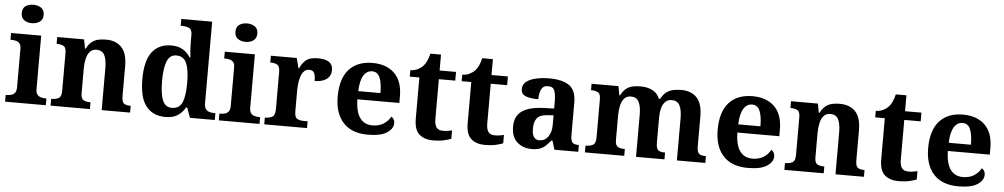

<svg xmlns="http://www.w3.org/2000/svg" viewBox="-41 -1127 7805 1493"><g transform="rotate(5 3861.5 -380.0)"><path d="M171 -626Q135 -626 110.5 -643.5Q86 -661 86 -698Q86 -736 110.5 -753Q135 -770 171 -770Q206 -770 231.5 -753Q257 -736 257 -698Q257 -661 231.5 -643.5Q206 -626 171 -626ZM17 0V-53H29Q44 -53 60.5 -57.5Q77 -62 88.5 -76Q100 -90 100 -118V-422Q100 -449 88 -462Q76 -475 59.5 -479Q43 -483 29 -483H17V-536H252V-118Q252 -90 263.5 -76Q275 -62 292 -57.5Q309 -53 323 -53H335V0Z M372 0V-53H374Q408 -53 430 -65Q452 -77 452 -122V-418Q452 -460 432.5 -471.5Q413 -483 380 -483H377V-536H587L600 -465H605Q625 -503 648.5 -520.5Q672 -538 699.5 -543.5Q727 -549 758 -549Q835 -549 879 -503Q923 -457 923 -356V-124Q923 -78 939.5 -65.5Q956 -53 990 -53H993V0H771V-329Q771 -394 753 -429Q735 -464 691 -464Q658 -464 639 -442.5Q620 -421 612 -385.5Q604 -350 604 -309V-118Q604 -76 623.5 -64.5Q643 -53 676 -53H679V0Z M1269 10Q1171 10 1118 -56.5Q1065 -123 1065 -267Q1065 -412 1117.5 -480Q1170 -548 1267 -548Q1323 -548 1359 -525.5Q1395 -503 1416 -468H1423Q1419 -496 1417 -531Q1415 -566 1415 -590V-645Q1415 -686 1391 -696.5Q1367 -707 1334 -707H1326V-760H1567V-123Q1567 -93 1578.5 -78Q1590 -63 1609 -58Q1628 -53 1650 -53H1654V0H1460L1432 -78H1423Q1401 -38 1364.5 -14Q1328 10 1269 10ZM1312 -65Q1371 -65 1393 -115.5Q1415 -166 1415 -269Q1415 -368 1393 -421Q1371 -474 1312 -474Q1262 -474 1240.5 -421Q1219 -368 1219 -268Q1219 -166 1240.5 -115.5Q1262 -65 1312 -65Z M1839 -626Q1803 -626 1778.5 -643.5Q1754 -661 1754 -698Q1754 -736 1778.5 -753Q1803 -770 1839 -770Q1874 -770 1899.5 -753Q1925 -736 1925 -698Q1925 -661 1899.5 -643.5Q1874 -626 1839 -626ZM1685 0V-53H1697Q1712 -53 1728.5 -57.5Q1745 -62 1756.5 -76Q1768 -90 1768 -118V-422Q1768 -449 1756 -462Q1744 -475 1727.5 -479Q1711 -483 1697 -483H1685V-536H1920V-118Q1920 -90 1931.5 -76Q1943 -62 1960 -57.5Q1977 -53 1991 -53H2003V0Z M2040 0V-53H2043Q2077 -53 2098.5 -65.5Q2120 -78 2120 -125V-415Q2120 -459 2100.5 -471Q2081 -483 2048 -483H2045V-536H2247L2267 -458H2272Q2292 -503 2322 -525.5Q2352 -548 2413 -548Q2528 -548 2528 -467Q2528 -421 2494.5 -395.5Q2461 -370 2401 -370Q2401 -411 2391 -432Q2381 -453 2352 -453Q2326 -453 2310 -435Q2294 -417 2286 -390.5Q2278 -364 2275 -337Q2272 -310 2272 -293V-120Q2272 -76 2292 -64.5Q2312 -53 2342 -53H2374V0Z M2849 10Q2722 10 2656 -62.5Q2590 -135 2590 -265Q2590 -406 2655 -477.5Q2720 -549 2838 -549Q2947 -549 3009.5 -488Q3072 -427 3072 -308V-257H2744Q2747 -157 2781.5 -111Q2816 -65 2878 -65Q2930 -65 2966 -88.5Q3002 -112 3019 -146Q3046 -131 3046 -97Q3046 -54 2998 -22Q2950 10 2849 10ZM2919 -321Q2919 -398 2901 -441Q2883 -484 2840 -484Q2798 -484 2773 -442.5Q2748 -401 2746 -321Z M3357 10Q3290 10 3250 -25Q3210 -60 3210 -148V-468H3135V-519Q3167 -519 3192.5 -532Q3218 -545 3233 -561Q3264 -594 3279 -660H3362V-536H3490V-468H3362V-158Q3362 -113 3377.5 -92Q3393 -71 3428 -71Q3448 -71 3465.5 -73.5Q3483 -76 3499 -80V-15Q3483 -8 3446.5 1Q3410 10 3357 10Z M3762 10Q3695 10 3655 -25Q3615 -60 3615 -148V-468H3540V-519Q3572 -519 3597.5 -532Q3623 -545 3638 -561Q3669 -594 3684 -660H3767V-536H3895V-468H3767V-158Q3767 -113 3782.5 -92Q3798 -71 3833 -71Q3853 -71 3870.5 -73.5Q3888 -76 3904 -80V-15Q3888 -8 3851.5 1Q3815 10 3762 10Z M4126 10Q4060 10 4014.5 -30Q3969 -70 3969 -153Q3969 -234 4025 -273Q4081 -312 4193 -316L4275 -319V-374Q4275 -424 4264.5 -456Q4254 -488 4213 -488Q4175 -488 4160.5 -457.5Q4146 -427 4146 -380Q4079 -380 4045 -395Q4011 -410 4011 -447Q4011 -484 4039 -506Q4067 -528 4114 -538.5Q4161 -549 4217 -549Q4322 -549 4374.5 -511Q4427 -473 4427 -379V-124Q4427 -83 4440 -68Q4453 -53 4487 -53H4491V0H4305L4284 -69H4275Q4253 -42 4233.5 -24.5Q4214 -7 4189 1.5Q4164 10 4126 10ZM4181 -63Q4224 -63 4249.5 -98Q4275 -133 4275 -191V-266L4230 -263Q4170 -260 4147 -231.5Q4124 -203 4124 -149Q4124 -63 4181 -63Z M4543 0V-53H4545Q4579 -53 4601 -65Q4623 -77 4623 -122V-421Q4623 -463 4603.5 -474.5Q4584 -486 4551 -486H4548V-536H4758L4771 -465H4776Q4796 -503 4819.5 -520.5Q4843 -538 4870.5 -543.5Q4898 -549 4929 -549Q4984 -549 5023 -529Q5062 -509 5080 -465H5089Q5109 -503 5134 -520.5Q5159 -538 5188 -543.5Q5217 -549 5248 -549Q5325 -549 5369 -503Q5413 -457 5413 -356V-124Q5413 -78 5429.5 -65.5Q5446 -53 5480 -53H5483V0H5261V-329Q5261 -394 5243 -429Q5225 -464 5181 -464Q5150 -464 5130.5 -444.5Q5111 -425 5102.5 -392.5Q5094 -360 5094 -321V-124Q5094 -78 5110.5 -65.5Q5127 -53 5161 -53H5164V0H4942V-329Q4942 -394 4924 -429Q4906 -464 4862 -464Q4829 -464 4810 -442.5Q4791 -421 4783 -385.5Q4775 -350 4775 -309V-118Q4775 -76 4794.5 -64.5Q4814 -53 4847 -53H4850V0Z M5815 10Q5688 10 5622 -62.5Q5556 -135 5556 -265Q5556 -406 5621 -477.5Q5686 -549 5804 -549Q5913 -549 5975.5 -488Q6038 -427 6038 -308V-257H5710Q5713 -157 5747.5 -111Q5782 -65 5844 -65Q5896 -65 5932 -88.5Q5968 -112 5985 -146Q6012 -131 6012 -97Q6012 -54 5964 -22Q5916 10 5815 10ZM5885 -321Q5885 -398 5867 -441Q5849 -484 5806 -484Q5764 -484 5739 -442.5Q5714 -401 5712 -321Z M6100 0V-53H6102Q6136 -53 6158 -65Q6180 -77 6180 -122V-418Q6180 -460 6160.5 -471.5Q6141 -483 6108 -483H6105V-536H6315L6328 -465H6333Q6353 -503 6376.5 -520.5Q6400 -538 6427.5 -543.5Q6455 -549 6486 -549Q6563 -549 6607 -503Q6651 -457 6651 -356V-124Q6651 -78 6667.5 -65.5Q6684 -53 6718 -53H6721V0H6499V-329Q6499 -394 6481 -429Q6463 -464 6419 -464Q6386 -464 6367 -442.5Q6348 -421 6340 -385.5Q6332 -350 6332 -309V-118Q6332 -76 6351.5 -64.5Q6371 -53 6404 -53H6407V0Z M6990 10Q6923 10 6883 -25Q6843 -60 6843 -148V-468H6768V-519Q6800 -519 6825.5 -532Q6851 -545 6866 -561Q6897 -594 6912 -660H6995V-536H7123V-468H6995V-158Q6995 -113 7010.5 -92Q7026 -71 7061 -71Q7081 -71 7098.5 -73.5Q7116 -76 7132 -80V-15Q7116 -8 7079.5 1Q7043 10 6990 10Z M7458 10Q7331 10 7265 -62.5Q7199 -135 7199 -265Q7199 -406 7264 -477.5Q7329 -549 7447 -549Q7556 -549 7618.5 -488Q7681 -427 7681 -308V-257H7353Q7356 -157 7390.5 -111Q7425 -65 7487 -65Q7539 -65 7575 -88.5Q7611 -112 7628 -146Q7655 -131 7655 -97Q7655 -54 7607 -22Q7559 10 7458 10ZM7528 -321Q7528 -398 7510 -441Q7492 -484 7449 -484Q7407 -484 7382 -442.5Q7357 -401 7355 -321Z"/></g></svg>

Font: Noto Serif Oriya
Style: Bold
Weight: 700
Designer: David Williams
Foundry: Google LLC, David Williams
Version: Version 1.051; ttfautohint (v1.8.4.7-5d5b)